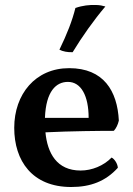

<svg xmlns="http://www.w3.org/2000/svg" viewBox="-20 -740 534 769"><path d="M271 -531C308 -592 356 -660 402 -714C392 -717 379 -720 364 -720C339 -721 310 -718 282 -708C269 -656 249 -605 218 -541C231 -534 252 -530 271 -531ZM427 -109C395 -76 348 -57 303 -57C207 -57 170 -127 162 -210C262 -215 384 -216 436 -216C445 -226 452 -240 456 -257C450 -376 395 -467 257 -467C122 -467 37 -363 37 -228C37 -96 109 9 265 9C343 9 403 -14 452 -68C451 -84 439 -103 427 -109ZM252 -412C305 -412 335 -356 335 -268H160C164 -375 205 -412 252 -412Z"/></svg>

Font: Vollkorn Semibold
Style: Regular
Weight: 600
Designer: Friedrich Althausen
Foundry: Friedrich Althausen
Version: Version 4.015;PS 004.015;hotconv 1.0.88;makeotf.lib2.5.64775